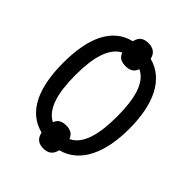

<svg xmlns="http://www.w3.org/2000/svg" viewBox="-233 -889 1066 1066"><g transform="rotate(45 300.0 -356.5)"><path d="M560.1 -357.9Q560.1 -286.6 548.3 -226.3Q536.6 -166 512.9 -119.6Q489.3 -73.2 453.4 -42.5Q417.5 -11.7 369.1 1Q362.3 31.2 344.2 44.2Q326.2 57.1 299.8 57.1Q271.5 57.1 254.2 44.2Q236.8 31.2 230 1Q179.7 -11.7 144 -42.5Q108.4 -73.2 85.4 -119.6Q62.5 -166 51.8 -226.6Q41 -287.1 41 -358.9Q41 -430.2 51.8 -490.2Q62.5 -550.3 85.4 -596.4Q108.4 -642.6 144 -673.1Q179.7 -703.6 230 -715.8Q236.8 -746.1 254.2 -758.1Q271.5 -770 299.8 -770Q326.2 -770 344.2 -757.8Q362.3 -745.6 369.1 -716.8Q417.5 -704.1 453.4 -673.3Q489.3 -642.6 512.9 -596.4Q536.6 -550.3 548.3 -490Q560.1 -429.7 560.1 -357.9ZM137.2 -357.9Q137.2 -305.2 142.6 -260.7Q147.9 -216.3 159.4 -181.6Q170.9 -147 189.2 -122.3Q207.5 -97.7 233.9 -84Q242.2 -106 258.5 -115Q274.9 -124 299.8 -124Q323.2 -124 340.1 -114.5Q356.9 -105 365.2 -83Q392.1 -95.7 410.9 -120.1Q429.7 -144.5 441.4 -179.4Q453.1 -214.4 458.5 -259.3Q463.9 -304.2 463.9 -357.9Q463.9 -411.6 458.5 -456.3Q453.1 -501 441.4 -535.9Q429.7 -570.8 410.9 -595Q392.1 -619.1 365.2 -631.8Q357.4 -608.4 340.3 -598.6Q323.2 -588.9 299.8 -588.9Q274.4 -588.9 257.8 -598.1Q241.2 -607.4 232.9 -629.9Q207 -616.7 189 -592Q170.9 -567.4 159.4 -533Q147.9 -498.5 142.6 -454.6Q137.2 -410.6 137.2 -357.9Z"/></g></svg>

Font: Apple Sans Adjectives
Style: Regular
Weight: 400
Monospace: yes
Foundry: Apple Sans Adjectives
Version: Version 0.01